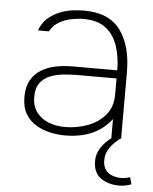

<svg xmlns="http://www.w3.org/2000/svg" viewBox="-53 -578 657 824"><g transform="rotate(5 276.0 -166.5)"><path d="M239 7Q210 7 177.5 0Q145 -7 116.5 -23.5Q88 -40 70.5 -69Q53 -98 53 -142Q53 -186 69 -214.5Q85 -243 112.5 -260Q140 -277 175 -284Q210 -291 248 -291H440Q440 -348 424.5 -395Q409 -442 373.5 -470Q338 -498 278 -498Q253 -498 225 -492.5Q197 -487 172.5 -473Q148 -459 133 -432H86Q99 -467 123 -487Q147 -507 175 -517.5Q203 -528 230 -531Q257 -534 276 -534Q384 -534 433 -467Q482 -400 482 -287V0H440V-81Q419 -53 389.5 -33Q360 -13 322.5 -3Q285 7 239 7ZM237 -29Q286 -29 332.5 -45.5Q379 -62 409.5 -97Q440 -132 440 -187V-256H273Q244 -256 213 -253Q182 -250 155 -239.5Q128 -229 111.5 -207Q95 -185 95 -147Q95 -106 115.5 -79.5Q136 -53 168.5 -41Q201 -29 237 -29ZM490 201Q444 201 411.5 178Q379 155 379 105Q379 69 403 38Q427 7 457 -9L480 -1Q455 17 436.5 42Q418 67 418 97Q418 133 439 150Q460 167 495 168Q504 168 515.5 166Q527 164 535 161L543 191Q531 196 517.5 198.5Q504 201 490 201Z"/></g></svg>

Font: Onest Thin
Style: Regular
Weight: 250
Designer: Dmitri Voloshin, Andrey Kudryavtsev
Foundry: Dmitri Voloshin, Andrey Kudryavtsev
Version: Version 1.000;gftools[0.9.33]